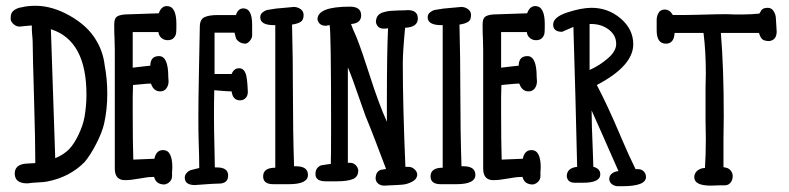

<svg xmlns="http://www.w3.org/2000/svg" viewBox="-20 -639 2729 664"><path d="M93 -493Q93 -502 91 -522Q90 -531 90 -551L67 -549Q64 -549 48 -547Q37 -547 28 -554.5Q19 -562 17 -571V-580Q17 -595 28.5 -603.5Q40 -612 56 -614Q76 -619 103 -619Q161 -619 222.5 -584Q284 -549 313 -499Q337 -459 342 -413Q351 -366 351 -315Q351 -260 340 -211Q333 -181 313 -142Q293 -103 273 -79Q221 -26 142 -11Q131 -9 109.5 -8Q88 -7 77 -5H69Q31 -7 31 -39Q31 -69 68 -73L102 -75V-85Q102 -152 98 -288Q93 -460 93 -493ZM156 -538 171 -92Q199 -103 219 -123Q237 -142 252 -174Q267 -206 272 -233Q279 -272 279 -312Q279 -499 156 -538Z M441 -87 514 -90Q520 -120 544 -120Q576 -120 576 -60Q576 -57 575.5 -51Q575 -45 575 -43V-30Q575 -19 567.5 -11Q560 -3 549 -1Q523 -1 515 -21L513 -27H507Q491 -27 459 -21Q432 -16 412 -16Q377 -16 377 -56V-466Q377 -474 376.5 -488Q376 -502 376 -509Q375 -521 375 -554Q375 -573 382.5 -580Q390 -587 411 -589Q431 -590 470 -591Q509 -592 529 -593Q538 -618 557 -618Q590 -618 590 -556V-548Q590 -532 589 -524Q588 -516 581 -508Q574 -500 560 -500Q547 -500 538 -508Q529 -516 528 -528H439V-405Q449 -406 469 -408.5Q489 -411 500 -412V-416Q502 -445 530 -445Q562 -445 562 -373Q562 -370 562.5 -365Q563 -360 563 -358Q563 -344 555.5 -333.5Q548 -323 534 -323Q511 -323 502 -350Q492 -350 472 -348Q452 -346 440 -345Q440 -338 439.5 -324Q439 -310 439 -303V-253Q439 -145 441 -87Z M733 -587H796Q803 -610 822 -610Q852 -610 852 -553V-516Q852 -508 845 -499Q838 -490 830 -488Q816 -488 807 -494.5Q798 -501 796 -507Q794 -513 791 -526H722V-383H781Q789 -403 807 -403Q817 -403 823.5 -395.5Q830 -388 832.5 -373Q835 -358 835.5 -349.5Q836 -341 837 -324V-320Q837 -308 829.5 -300Q822 -292 810 -292Q785 -292 781 -323Q770 -323 751.5 -324.5Q733 -326 721 -327Q720 -295 720 -234Q720 -192 722 -112Q722 -101 722.5 -85.5Q723 -70 723 -60H730Q769 -60 769 -32Q769 -4 736 -4Q723 -4 695.5 -2Q668 0 654 1Q619 1 619 -25Q619 -34 626 -41.5Q633 -49 641 -51L669 -58V-64Q669 -93 667 -151Q666 -180 666 -237Q666 -287 668 -391Q671 -544 671 -546Q671 -572 687 -579.5Q703 -587 733 -587Z M996 -615Q1009 -615 1019.5 -607.5Q1030 -600 1030 -587Q1030 -570 1020 -563.5Q1010 -557 990 -554Q993 -437 993 -322Q993 -184 997 -64H1004Q1045 -64 1045 -34Q1045 -2 979 -2H925Q890 -2 890 -29Q890 -59 932 -59V-552H928Q880 -552 880 -579Q880 -590 888.5 -596.5Q897 -603 904 -604.5Q911 -606 926 -608H928Q930 -609 931 -609Z M1183 -406V-76H1191Q1202 -76 1210 -68Q1218 -60 1219 -50Q1219 -27 1200 -19.5Q1181 -12 1146 -12H1106Q1071 -12 1071 -37Q1071 -51 1078 -58.5Q1085 -66 1092 -67.5Q1099 -69 1115 -71L1124 -72Q1125 -89 1125 -206Q1125 -526 1120 -552Q1119 -552 1116 -551.5Q1113 -551 1112 -551L1110 -550Q1108 -550 1106 -550Q1083 -550 1078 -572Q1078 -616 1190 -616Q1229 -616 1229 -586Q1229 -558 1194 -556Q1198 -543 1213 -510Q1232 -462 1259 -377Q1291 -277 1318 -218V-301Q1318 -457 1322 -541H1318L1316 -540Q1314 -540 1313 -540H1307Q1285 -540 1280 -562Q1280 -576 1286.5 -584.5Q1293 -593 1307 -597Q1321 -601 1331.5 -601.5Q1342 -602 1362 -603Q1381 -603 1390 -604Q1425 -604 1425 -575Q1425 -545 1381 -543Q1373 -460 1373 -420Q1373 -274 1382 -62H1393Q1403 -62 1412 -55Q1421 -48 1423 -37Q1423 -20 1406 -11Q1389 -2 1372.5 -0.5Q1356 1 1328 2Q1324 2 1318 2.5Q1312 3 1309 3Q1297 3 1288.5 -3.5Q1280 -10 1279 -21Q1279 -51 1305 -53Q1309 -53 1315 -55L1277 -155Q1273 -166 1261.5 -195Q1250 -224 1244 -238L1220 -306Q1198 -371 1183 -406Z M1575 -615Q1588 -615 1598.5 -607.5Q1609 -600 1609 -587Q1609 -570 1599 -563.5Q1589 -557 1569 -554Q1572 -437 1572 -322Q1572 -184 1576 -64H1583Q1624 -64 1624 -34Q1624 -2 1558 -2H1504Q1469 -2 1469 -29Q1469 -59 1511 -59V-552H1507Q1459 -552 1459 -579Q1459 -590 1467.5 -596.5Q1476 -603 1483 -604.5Q1490 -606 1505 -608H1507Q1509 -609 1510 -609Z M1715 -87 1788 -90Q1794 -120 1818 -120Q1850 -120 1850 -60Q1850 -57 1849.5 -51Q1849 -45 1849 -43V-30Q1849 -19 1841.5 -11Q1834 -3 1823 -1Q1797 -1 1789 -21L1787 -27H1781Q1765 -27 1733 -21Q1706 -16 1686 -16Q1651 -16 1651 -56V-466Q1651 -474 1650.5 -488Q1650 -502 1650 -509Q1649 -521 1649 -554Q1649 -573 1656.5 -580Q1664 -587 1685 -589Q1705 -590 1744 -591Q1783 -592 1803 -593Q1812 -618 1831 -618Q1864 -618 1864 -556V-548Q1864 -532 1863 -524Q1862 -516 1855 -508Q1848 -500 1834 -500Q1821 -500 1812 -508Q1803 -516 1802 -528H1713V-405Q1723 -406 1743 -408.5Q1763 -411 1774 -412V-416Q1776 -445 1804 -445Q1836 -445 1836 -373Q1836 -370 1836.5 -365Q1837 -360 1837 -358Q1837 -344 1829.5 -333.5Q1822 -323 1808 -323Q1785 -323 1776 -350Q1766 -350 1746 -348Q1726 -346 1714 -345Q1714 -338 1713.5 -324Q1713 -310 1713 -303V-253Q1713 -145 1715 -87Z M1963 -546 1924 -529Q1893 -529 1893 -554Q1893 -580 1942 -596Q1991 -612 2026 -612Q2083 -612 2126.5 -575Q2170 -538 2170 -486Q2170 -411 2044 -345Q2081 -275 2125 -171L2127 -166Q2157 -96 2178 -54H2187Q2199 -54 2206.5 -46Q2214 -38 2214 -27Q2214 5 2132 5H2117Q2106 5 2097 -1.5Q2088 -8 2087 -19Q2087 -41 2115 -47H2119L2089 -115Q2084 -126 2061.5 -177.5Q2039 -229 2026 -257Q2026 -211 2030 -121L2032 -62Q2035 -61 2036 -61Q2056 -54 2056 -36Q2056 -7 1996 -7H1968Q1943 -7 1940 -29Q1940 -58 1976 -62Q1976 -64 1970 -303Q1967 -398 1963 -546ZM2025 -556H2019V-397Q2053 -412 2082 -437Q2111 -462 2111 -487Q2111 -517 2085.5 -536.5Q2060 -556 2025 -556Z M2606 -592 2610 -598Q2615 -612 2635 -612Q2648 -612 2655 -601Q2662 -590 2663 -579Q2664 -568 2665 -547Q2665 -544 2665.5 -538Q2666 -532 2666 -530Q2666 -501 2641 -497Q2623 -497 2616 -503.5Q2609 -510 2605 -525H2473Q2483 -405 2483 -238Q2483 -225 2482.5 -198.5Q2482 -172 2482 -158V-61L2491 -59Q2501 -57 2507.5 -48.5Q2514 -40 2514 -30Q2514 -17 2506.5 -7.5Q2499 2 2486 2H2465Q2461 2 2452.5 2.5Q2444 3 2439 3Q2381 3 2381 -26Q2381 -40 2392 -49Q2403 -58 2418 -58Q2421 -103 2421 -159Q2421 -170 2420.5 -191Q2420 -212 2420 -222V-334Q2420 -342 2420.5 -359Q2421 -376 2421 -385Q2421 -462 2413 -525H2313Q2311 -488 2283 -488Q2251 -488 2251 -534V-571Q2251 -583 2257.5 -594.5Q2264 -606 2279 -606Q2296 -606 2307 -587Q2365 -587 2396 -588Q2462 -590 2493 -590Q2498 -590 2507 -589.5Q2516 -589 2520 -589H2548Q2578 -589 2606 -592Z"/></svg>

Font: Because We Build
Style: Regular
Weight: 400
Designer: Liz Wetzel, Aaron Williamson, Russ McMullin
Foundry: Red Hat
Version: Version 1.000